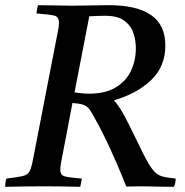

<svg xmlns="http://www.w3.org/2000/svg" viewBox="-31 -721 716 742"><path d="M328 -277Q319 -294 311 -303Q303 -312 289.5 -316.5Q276 -321 249 -323L210 -119Q207 -102 204.5 -89Q202 -76 202 -65Q202 -45 217.5 -40Q233 -35 285 -31Q284 -24 282.5 -15Q281 -6 279 1Q248 0 209.5 -0.5Q171 -1 137 -1Q103 -1 66.5 -0.5Q30 0 -11 1Q-11 -6 -10 -15Q-9 -24 -6 -31Q37 -36 56.5 -40.5Q76 -45 83.5 -59.5Q91 -74 97 -107L189 -581Q193 -599 195 -611.5Q197 -624 197 -633Q197 -656 179.5 -660.5Q162 -665 110 -669Q111 -684 116 -701Q145 -701 182 -700Q219 -699 242 -699Q258 -699 288 -699.5Q318 -700 347 -700.5Q376 -701 390 -701Q497 -701 552.5 -663Q608 -625 608 -545Q608 -464 553 -411.5Q498 -359 411 -334V-331Q419 -322 426.5 -311.5Q434 -301 442 -287Q451 -272 464.5 -245Q478 -218 493 -187.5Q508 -157 521 -130Q543 -86 559 -65.5Q575 -45 595 -39.5Q615 -34 648 -31Q648 -15 641 1Q625 1 599 0.5Q573 0 548 -0.5Q523 -1 508 -1Q492 -1 482.5 -0.5Q473 0 457 0Q441 -41 420.5 -88.5Q400 -136 376.5 -185Q353 -234 328 -277ZM257 -364Q270 -362 284.5 -360.5Q299 -359 313 -359Q376 -359 416 -383Q456 -407 475 -447Q494 -487 494 -535Q494 -565 484.5 -593.5Q475 -622 449.5 -641Q424 -660 376 -660Q367 -660 348.5 -659.5Q330 -659 314 -658Z"/></svg>

Font: Tiro Telugu
Style: Italic
Weight: 400
Italic angle: -11°
Designer: Telugu: John Hudson & Fiona Ross, assisted by Kaja Sojewska. Latin: John Hudson with Paul Hanslow, assisted by Kaja Soje
Foundry: Tiro Typeworks Ltd.
Version: Version 1.52